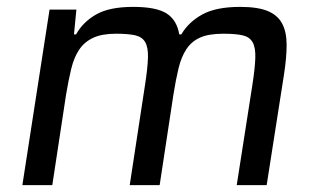

<svg xmlns="http://www.w3.org/2000/svg" viewBox="-20 -538 921 558"><path d="M668 0 713 -288Q721 -339 722 -369.5Q723 -400 714 -415.5Q705 -431 684.5 -435.5Q664 -440 629 -440Q587 -440 562 -429Q537 -418 522 -395.5Q507 -373 499 -340Q491 -307 484 -263L444 0H357L401 -288Q409 -339 410 -369.5Q411 -400 402 -415.5Q393 -431 372.5 -435.5Q352 -440 317 -440Q276 -440 250.5 -428Q225 -416 210 -393.5Q195 -371 187 -338Q179 -305 172 -263L132 0H45L124 -510H202L195 -438H201Q221 -474 259.5 -496Q298 -518 367 -518Q434 -518 464 -499Q494 -480 501 -438H507Q528 -474 568 -496Q608 -518 678 -518Q729 -518 758 -506Q787 -494 800 -469.5Q813 -445 813 -407.5Q813 -370 805 -319L755 0Z"/></svg>

Font: Azeri Sans
Style: Italic
Weight: 400
Designer: Hector Gatti & Omnibus-Type (original fonts) / Cristiano Sobral (main changes and remastering)
Foundry: Omnibus-Type
Version: Version 0.07;August 21, 2020;FontCreator 13.0.0.2681 64-bit;